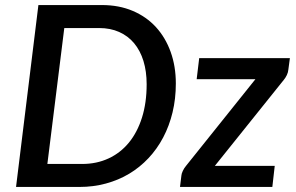

<svg xmlns="http://www.w3.org/2000/svg" viewBox="-20 -740 1172 760"><path d="M676 -409.5Q676 -349 663 -295.2Q650 -241.5 626 -196Q602 -150.5 567.8 -114Q533.5 -77.5 491.2 -52.2Q449 -27 399.2 -13.5Q349.5 0 294.5 0H43.5L132 -720H383.5Q451 -720 505.2 -697Q559.5 -674 597.2 -632.8Q635 -591.5 655.5 -534.5Q676 -477.5 676 -409.5ZM560.5 -406.5Q560.5 -457.5 547.8 -498.8Q535 -540 510.8 -569Q486.5 -598 451.5 -613.5Q416.5 -629 372.5 -629H234.5L167.5 -91H305.5Q362.5 -91 409.5 -112.8Q456.5 -134.5 490 -175.2Q523.5 -216 542 -274.5Q560.5 -333 560.5 -406.5ZM1127.5 -510 1121.5 -465Q1120.5 -453.5 1115.5 -443Q1110.5 -432.5 1103.5 -424L830.5 -83.5H1067.5L1058 0H692.5L698 -45Q698.5 -52.5 703.5 -63.2Q708.5 -74 716 -83L991 -426.5H758.5L768.5 -510Z"/></svg>

Font: Lato SemiBold
Style: Italic
Weight: 600
Italic angle: -7°
Designer: Lukasz Dziedzic with Adam Twardoch and Botio Nikoltchev
Foundry: tyPoland Lukasz Dziedzic
Version: Version 2.015; 2015-08-06; http://www.latofonts.com/